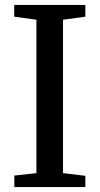

<svg xmlns="http://www.w3.org/2000/svg" viewBox="-20 -763 406 783"><path d="M128.5 -57V-682.5L38 -695V-743H328V-695L237 -682.5V-57L328 -46V0H38.5V-47Z"/></svg>

Font: Merriweather 28pt
Style: Regular
Weight: 400
Version: Version 2.100